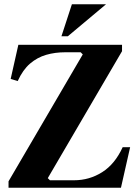

<svg xmlns="http://www.w3.org/2000/svg" viewBox="-20 -880 635 900"><path d="M20 0V-30L368 -625L358 -635H286Q238 -635 196.5 -623Q155 -611 121 -582Q87 -553 63 -500L30 -510L66 -670H552V-640L204 -45L214 -35H327Q399 -35 459 -73Q519 -111 555 -190H590L547 0ZM477 -860 298 -710H268L317 -860Z"/></svg>

Font: Brygada 1918
Style: Regular
Weight: 400
Designer: Mateusz Machalski | Borys Kosmynka | Przemek Hoffer
Foundry: NIEPODLEGLA 2018
Version: Version 3.006